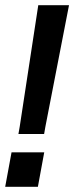

<svg xmlns="http://www.w3.org/2000/svg" viewBox="-27 -720 286 740"><path d="M44 -203.5 49 -232 120.5 -700H239L148 -232L143 -203.5ZM-7 0 17.5 -133H143.5L119 0Z"/></svg>

Font: Cabin
Style: Bold Italic
Weight: 700
Width: 4
Italic angle: -10°
Designer: Pablo Impallari
Foundry: Pablo Impallari. http://www.impallari.com Igino Marini. http://www.ikern.com
Version: Version 3.001